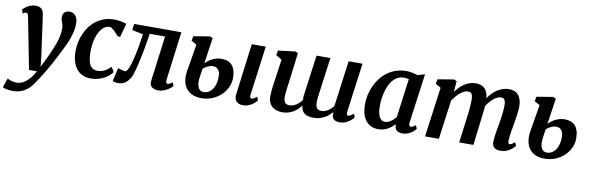

<svg xmlns="http://www.w3.org/2000/svg" viewBox="-101 -1051 5475 1784"><g transform="rotate(10 2636.0 -159.0)"><path d="M-16.6 143.1Q-11.7 147 -2.9 151.1Q5.9 155.3 17.3 158.9Q28.8 162.6 42.5 165Q56.2 167.5 70.8 167.5Q90.3 167.5 111.3 160.4Q132.3 153.3 153.8 137.2Q175.3 121.1 196.8 95Q218.3 68.8 239.3 30.8H164.1L67.9 -460.9Q64.5 -476.1 59.8 -482.2Q55.2 -488.3 47.4 -488.3Q41.5 -488.3 34.4 -486.1Q27.3 -483.9 16.1 -474.6L2 -508.8Q5.4 -513.7 15.9 -523.4Q26.4 -533.2 42.2 -543Q58.1 -552.7 78.1 -560.3Q98.1 -567.9 120.1 -567.9Q140.1 -567.9 154.3 -563.2Q168.5 -558.6 178 -550Q187.5 -541.5 192.6 -529.1Q197.8 -516.6 200.2 -501Q203.1 -482.9 207.3 -453.4Q211.4 -423.8 216.6 -388.4Q221.7 -353 226.8 -314.7Q231.9 -276.4 236.8 -241.2Q241.7 -206.1 245.8 -176.5Q250 -147 252.9 -128.9L265.1 -16.6L315.9 -120.6Q332 -157.2 347.4 -192.4Q362.8 -227.5 374.8 -262.5Q386.7 -297.4 393.8 -332Q400.9 -366.7 400.9 -402.8Q400.9 -420.9 397.5 -433.3Q394 -445.8 389.9 -456.8Q385.7 -467.8 382.3 -479.5Q378.9 -491.2 378.9 -507.8Q378.9 -535.6 395.5 -551.8Q412.1 -567.9 442.9 -567.9Q462.4 -567.9 477.1 -560.1Q491.7 -552.2 501.2 -539.1Q510.7 -525.9 515.6 -508.3Q520.5 -490.7 520.5 -470.7Q520.5 -430.2 512.2 -393.1Q503.9 -356 490.7 -320.1Q477.5 -284.2 460.4 -249.3Q443.4 -214.4 425.8 -179.2Q402.3 -130.9 376.7 -83.7Q351.1 -36.6 326.7 4.9Q302.2 46.4 280.3 80.1Q258.3 113.8 243.2 135.7Q206.1 194.8 156.7 222.4Q107.4 250 46.4 250Q34.7 250 20.5 248.3Q6.3 246.6 -6.8 244.1Q-20 241.7 -31 238.3Q-42 234.9 -47.9 231.9L-16.6 143.1Z M742.2 9.8Q699.7 9.8 666 -4.9Q632.3 -19.5 608.9 -48.1Q585.4 -76.7 572.5 -118.7Q559.6 -160.6 559.1 -215.3Q558.6 -254.9 566.9 -296.4Q575.2 -337.9 591.8 -377.2Q608.4 -416.5 633.5 -451.2Q658.7 -485.8 692.6 -511.7Q726.6 -537.6 768.8 -552.7Q811 -567.9 862.3 -567.9Q876.5 -567.9 892.1 -566.4Q907.7 -564.9 923.3 -562.5Q939 -560.1 953.4 -556.2Q967.8 -552.2 979.5 -547.4L944.3 -417.5Q943.8 -418 940.2 -418.5Q936.5 -418.9 932.1 -419.4Q927.7 -419.9 924.1 -420.2Q920.4 -420.4 919.9 -420.9Q910.6 -431.6 899.4 -444.3Q888.2 -457 876.5 -468Q864.7 -479 853.5 -486.1Q842.3 -493.2 832.5 -493.2Q805.2 -493.2 780.3 -474.4Q755.4 -455.6 736.6 -420.9Q717.8 -386.2 707 -336.4Q696.3 -286.6 697.3 -224.6Q697.8 -184.1 704.1 -155Q710.4 -126 721.9 -107.4Q733.4 -88.9 750.2 -80.3Q767.1 -71.8 789.1 -71.8Q810.1 -71.8 827.1 -75.9Q844.2 -80.1 859.4 -87.9Q874.5 -95.7 888.2 -106.7Q901.9 -117.7 916 -130.9L941.9 -85.4Q932.1 -71.8 914.8 -55.2Q897.5 -38.6 872.1 -24.2Q846.7 -9.8 814.2 0Q781.7 9.8 742.2 9.8Z M994.1 7.8Q989.7 7.8 982.4 6.6Q975.1 5.4 967.5 3.7Q960 2 954.1 -0.2Q948.2 -2.4 947.8 -3.9L976.6 -128.9Q978.5 -127.4 988 -124.8Q997.6 -122.1 1009.3 -119.1Q1021 -116.2 1031.7 -114.3Q1042.5 -112.3 1046.4 -112.3Q1051.8 -112.3 1057.4 -117.9Q1063 -123.5 1068.4 -133.3Q1080.1 -153.3 1091.6 -190.4Q1103 -227.5 1113.5 -274.4Q1124 -321.3 1133.1 -374.3Q1142.1 -427.2 1148.9 -479L1044.4 -500.5L1052.2 -559.6H1497.6L1438.5 -102.5Q1436 -81.1 1441.7 -73Q1447.3 -64.9 1454.1 -64.9Q1460.9 -64.9 1470.9 -69.8Q1481 -74.7 1498 -87.4L1512.2 -56.2Q1506.8 -47.9 1493.7 -36.6Q1480.5 -25.4 1462.6 -15.1Q1444.8 -4.9 1423.1 2.4Q1401.4 9.8 1378.9 9.8Q1338.9 9.8 1316.7 -9.3Q1294.4 -28.3 1299.8 -68.8L1355 -494.6H1209.5Q1207.5 -479 1203.9 -454.3Q1200.2 -429.7 1195.1 -399.7Q1189.9 -369.6 1183.6 -335.7Q1177.2 -301.8 1170.2 -267.8Q1163.1 -233.9 1155.5 -201.4Q1147.9 -168.9 1140.4 -141.4Q1132.8 -113.8 1125.5 -93.3Q1118.2 -72.8 1111.3 -62.5Q1101.6 -47.9 1091.3 -34.9Q1081.1 -22 1067.6 -12.5Q1054.2 -2.9 1036.4 2.4Q1018.6 7.8 994.1 7.8Z M2161.1 -564H2293L2231.4 -102.5Q2226.1 -65.4 2247.1 -65.4Q2253.9 -65.4 2264.9 -70.8Q2275.9 -76.2 2294.9 -92.8L2309.1 -61Q2303.7 -52.7 2291.7 -40.5Q2279.8 -28.3 2262.5 -17.3Q2245.1 -6.3 2224.1 1.5Q2203.1 9.3 2179.7 9.3Q2156.2 9.3 2139.6 2.4Q2123 -4.4 2113.3 -16.4Q2103.5 -28.3 2099.9 -43.9Q2096.2 -59.6 2098.6 -77.1ZM1785.2 11.2Q1740.7 11.2 1703.9 -3.4Q1667 -18.1 1643.1 -48.3Q1619.1 -78.6 1611.1 -125.7Q1603 -172.9 1616.2 -237.8L1654.8 -470.2L1604.5 -499L1612.8 -542.5L1767.1 -567.9L1793 -556.2L1757.3 -312.5Q1768.6 -324.2 1783.9 -336.4Q1799.3 -348.6 1818.6 -358.6Q1837.9 -368.7 1860.6 -375.2Q1883.3 -381.8 1909.2 -381.8Q1938.5 -381.8 1963.4 -373.3Q1988.3 -364.7 2006.1 -346.2Q2023.9 -327.6 2033.9 -297.4Q2043.9 -267.1 2043.9 -224.1Q2043.9 -178.7 2024.4 -136.2Q2004.9 -93.8 1970.2 -61Q1935.5 -28.3 1888.2 -8.5Q1840.8 11.2 1785.2 11.2ZM1795.4 -48.3Q1825.7 -48.3 1847.7 -63Q1869.6 -77.6 1883.5 -100.6Q1897.5 -123.5 1904.1 -152.1Q1910.6 -180.7 1910.6 -208Q1910.6 -225.6 1908 -242.2Q1905.3 -258.8 1897.5 -271.7Q1889.6 -284.7 1875.7 -292.7Q1861.8 -300.8 1839.8 -300.8Q1831.1 -300.8 1820.3 -298.1Q1809.6 -295.4 1797.6 -290.3Q1785.6 -285.2 1773.2 -277.3Q1760.7 -269.5 1749.5 -259.3L1739.3 -187.5Q1732.9 -151.4 1734.9 -125Q1736.8 -98.6 1744.9 -81.5Q1752.9 -64.5 1766.1 -56.4Q1779.3 -48.3 1795.4 -48.3Z M2414.1 -119.1Q2414.1 -135.7 2415.8 -158.2Q2417.5 -180.7 2420.4 -204.6Q2423.3 -228.5 2426.8 -251.2Q2430.2 -273.9 2432.6 -291.5L2458 -469.7L2402.8 -504.4L2410.6 -547.9L2573.2 -567.9L2597.7 -556.2L2564 -287.6Q2561.5 -270 2558.8 -249.8Q2556.2 -229.5 2553.5 -209.5Q2550.8 -189.5 2549.1 -171.1Q2547.4 -152.8 2547.4 -138.7Q2547.4 -117.7 2551 -103.5Q2554.7 -89.4 2562 -81.1Q2569.3 -72.8 2579.8 -69.1Q2590.3 -65.4 2604 -65.4Q2621.1 -65.4 2637.9 -71.5Q2654.8 -77.6 2669.7 -87.6Q2684.6 -97.7 2697.5 -110.6Q2710.4 -123.5 2720.2 -137.2Q2719.2 -147 2718.5 -156.7Q2717.8 -166.5 2719.2 -175.8L2772 -564H2902.8L2862.3 -266.1Q2856.4 -221.7 2852.5 -190.7Q2848.6 -159.7 2848.6 -138.7Q2848.6 -117.7 2852.3 -103.5Q2856 -89.4 2863.3 -81.1Q2870.6 -72.8 2881.1 -69.1Q2891.6 -65.4 2905.3 -65.4Q2921.4 -65.4 2937 -70.8Q2952.6 -76.2 2967 -85.2Q2981.4 -94.2 2993.9 -106Q3006.3 -117.7 3016.6 -130.4L3074.7 -564H3205.6L3143.6 -102.5Q3138.7 -65.4 3159.2 -65.4Q3163.1 -65.4 3167.2 -66.7Q3171.4 -67.9 3176.8 -70.8Q3182.1 -73.7 3189.5 -79.1Q3196.8 -84.5 3207 -92.8L3221.2 -61Q3217.8 -55.2 3207 -43.5Q3196.3 -31.7 3179.2 -20Q3162.1 -8.3 3139.9 0.5Q3117.7 9.3 3091.8 9.3Q3047.9 9.3 3029.8 -12.2Q3011.7 -33.7 3018.6 -68.4L3016.1 -73.2Q3002.4 -58.1 2985.4 -43.2Q2968.3 -28.3 2947 -16.6Q2925.8 -4.9 2900.1 2.4Q2874.5 9.8 2843.8 9.8Q2785.2 9.8 2755.6 -14.2Q2726.1 -38.1 2724.1 -84Q2711.4 -67.9 2694.8 -51.3Q2678.2 -34.7 2656.7 -21Q2635.3 -7.3 2608.4 1.2Q2581.5 9.8 2548.3 9.8Q2523.4 9.8 2499.5 3.4Q2475.6 -2.9 2456.5 -18.1Q2437.5 -33.2 2425.8 -57.9Q2414.1 -82.5 2414.1 -119.1Z M3456.5 9.8Q3413.1 9.8 3382.1 -6.3Q3351.1 -22.5 3331.3 -50.5Q3311.5 -78.6 3302.5 -116.7Q3293.5 -154.8 3293.5 -198.2Q3293.5 -241.2 3303 -285.4Q3312.5 -329.6 3331.1 -370.6Q3349.6 -411.6 3377.2 -447.5Q3404.8 -483.4 3441.2 -510.3Q3477.5 -537.1 3522.2 -552.5Q3566.9 -567.9 3620.1 -567.9Q3647.5 -567.9 3676.8 -561.8Q3706.1 -555.7 3728 -548.8L3794.9 -567.9L3731.4 -102.1Q3729 -82 3734.6 -73.5Q3740.2 -64.9 3748.5 -64.9Q3755.4 -64.9 3765.6 -69.3Q3775.9 -73.7 3793 -87.4L3807.6 -56.2Q3803.7 -50.3 3793.2 -39.3Q3782.7 -28.3 3766.6 -17.3Q3750.5 -6.3 3729.2 1.7Q3708 9.8 3683.1 9.8Q3648.9 9.8 3628.4 -6.3Q3607.9 -22.5 3609.4 -56.2L3605.5 -62.5Q3592.8 -48.3 3576.7 -35.4Q3560.5 -22.5 3542 -12.5Q3523.4 -2.4 3502 3.7Q3480.5 9.8 3456.5 9.8ZM3502.9 -68.4Q3517.1 -68.4 3531.2 -73.5Q3545.4 -78.6 3558.6 -87.4Q3571.8 -96.2 3583.5 -107.4Q3595.2 -118.7 3605.5 -130.4L3654.3 -496.6Q3643.6 -500.5 3631.6 -502Q3619.6 -503.4 3606.9 -503.4Q3575.2 -503.4 3549.8 -490.2Q3524.4 -477.1 3504.9 -454.3Q3485.4 -431.6 3471.7 -401.9Q3458 -372.1 3449.2 -339.1Q3440.4 -306.2 3436.3 -272Q3432.1 -237.8 3432.1 -206.5Q3432.1 -141.1 3450 -104.7Q3467.8 -68.4 3502.9 -68.4Z M3959 -469.7 3908.2 -499 3917 -542.5 4070.8 -567.9 4095.2 -556.2 4086.9 -453.6Q4104 -477.5 4125 -498.5Q4146 -519.5 4169.9 -534.9Q4193.8 -550.3 4220 -559.1Q4246.1 -567.9 4273.4 -567.9Q4298.3 -567.9 4319.3 -561.8Q4340.3 -555.7 4356 -541.5Q4371.6 -527.3 4381.6 -504.6Q4391.6 -481.9 4395 -448.7Q4412.1 -475.1 4433.6 -496.8Q4455.1 -518.6 4479.7 -534.4Q4504.4 -550.3 4532 -559.1Q4559.6 -567.9 4588.9 -567.9Q4615.2 -567.9 4637.2 -559.8Q4659.2 -551.8 4675.3 -534.2Q4691.4 -516.6 4700.4 -488.5Q4709.5 -460.4 4709.5 -420.4Q4709.5 -406.2 4707.3 -385.3Q4705.1 -364.3 4701.7 -340.6Q4698.2 -316.9 4694.1 -292.2Q4689.9 -267.6 4686.5 -246.6Q4683.6 -227.5 4680.2 -208Q4676.8 -188.5 4673.8 -168.9Q4670.9 -149.4 4668.7 -131.1Q4666.5 -112.8 4666 -96.7Q4665 -79.1 4669.4 -72Q4673.8 -64.9 4680.7 -64.9Q4689 -64.9 4699 -70.3Q4709 -75.7 4729 -91.8L4743.2 -60.5Q4739.3 -55.2 4728.5 -43.5Q4717.8 -31.7 4700.7 -19.8Q4683.6 -7.8 4660.6 1.2Q4637.7 10.3 4609.4 10.3Q4584.5 10.3 4568.6 4.4Q4552.7 -1.5 4543.7 -11.7Q4534.7 -22 4531.2 -35.4Q4527.8 -48.8 4528.3 -64.5Q4528.8 -78.1 4530.8 -95.9Q4532.7 -113.8 4535.6 -133.8Q4538.6 -153.8 4542.2 -175.3Q4545.9 -196.8 4549.8 -217.8Q4553.2 -237.8 4557.1 -262Q4561 -286.1 4564.5 -311.3Q4567.9 -336.4 4570.1 -361.3Q4572.3 -386.2 4572.3 -408.2Q4572.3 -431.2 4569.1 -445.1Q4565.9 -459 4560.1 -466.8Q4554.2 -474.6 4546.4 -477.1Q4538.6 -479.5 4528.8 -479.5Q4513.2 -479.5 4495.6 -471.7Q4478 -463.9 4460.4 -449.7Q4442.9 -435.5 4426 -416.3Q4409.2 -397 4395 -374Q4392.6 -342.8 4388.9 -309.3Q4385.3 -275.9 4381.3 -246.6L4351.1 0H4217.3L4245.1 -216.3Q4248 -236.8 4251.2 -261Q4254.4 -285.2 4256.8 -310.3Q4259.3 -335.4 4260.7 -360.1Q4262.2 -384.8 4262.2 -406.7Q4261.7 -431.2 4258.5 -445.8Q4255.4 -460.4 4249.5 -468Q4243.7 -475.6 4234.6 -477.8Q4225.6 -480 4213.4 -480Q4198.2 -480 4180.2 -471.4Q4162.1 -462.9 4143.8 -447.8Q4125.5 -432.6 4107.9 -412.4Q4090.3 -392.1 4075.7 -368.7L4025.4 0H3895Z M5022.9 11.2Q4978.5 11.2 4941.7 -3.4Q4904.8 -18.1 4880.9 -48.3Q4856.9 -78.6 4848.9 -125.7Q4840.8 -172.9 4854 -237.8L4892.6 -470.2L4842.3 -499L4850.6 -542.5L5004.9 -567.9L5030.8 -556.2L4995.1 -312.5Q5006.3 -324.2 5021.7 -336.4Q5037.1 -348.6 5056.4 -358.6Q5075.7 -368.7 5098.4 -375.2Q5121.1 -381.8 5147 -381.8Q5176.3 -381.8 5201.2 -373.3Q5226.1 -364.7 5243.9 -346.2Q5261.7 -327.6 5271.7 -297.4Q5281.7 -267.1 5281.7 -224.1Q5281.7 -178.7 5262.2 -136.2Q5242.7 -93.8 5208 -61Q5173.3 -28.3 5126 -8.5Q5078.6 11.2 5022.9 11.2ZM5033.2 -48.3Q5063.5 -48.3 5085.4 -63Q5107.4 -77.6 5121.3 -100.6Q5135.3 -123.5 5141.8 -152.1Q5148.4 -180.7 5148.4 -208Q5148.4 -225.6 5145.8 -242.2Q5143.1 -258.8 5135.3 -271.7Q5127.4 -284.7 5113.5 -292.7Q5099.6 -300.8 5077.6 -300.8Q5068.8 -300.8 5058.1 -298.1Q5047.4 -295.4 5035.4 -290.3Q5023.4 -285.2 5011 -277.3Q4998.5 -269.5 4987.3 -259.3L4977.1 -187.5Q4970.7 -151.4 4972.7 -125Q4974.6 -98.6 4982.7 -81.5Q4990.7 -64.5 5003.9 -56.4Q5017.1 -48.3 5033.2 -48.3Z"/></g></svg>

Font: Merriweather Bold
Style: Italic
Weight: 700
Italic angle: -7°
Designer: Eben Sorkin ( eben@eyebytes.com )
Foundry: Eben Sorkin ( eben@eyebytes.com )
Version: Version 1.5; ttfautohint (v0.97) -l 13 -r 13 -G 200 -x 24 -f